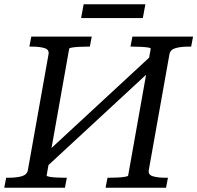

<svg xmlns="http://www.w3.org/2000/svg" viewBox="-30 -882 927 902"><path d="M155 -134 691 -630 718 -588 182 -92ZM-10 0 -1 -47H10Q47 -47 72 -54Q97 -61 101 -83L198 -627Q202 -649 179 -656Q156 -663 119 -663H108L117 -710H401L392 -663H383Q364 -663 344 -662Q324 -661 310 -659Q296 -657 295 -653L189 -57Q189 -54 202.5 -51.5Q216 -49 236 -48Q256 -47 275 -47H284L275 0ZM466 0 475 -47H484Q503 -47 523 -48Q543 -49 557.5 -51.5Q572 -54 572 -57L678 -653Q679 -657 665 -659Q651 -661 631 -662Q611 -663 592 -663H583L592 -710H877L868 -663H857Q820 -663 795 -656Q770 -649 766 -627L669 -83Q665 -61 688 -54Q711 -47 748 -47H759L750 0ZM363 -862H653L641 -797H351Z"/></svg>

Font: Roboto Serif 20pt
Style: Italic
Weight: 400
Italic angle: -10°
Designer: Greg Gazdowicz
Foundry: Commercial Type
Version: Version 1.008